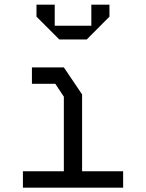

<svg xmlns="http://www.w3.org/2000/svg" viewBox="-20 -828 640 842"><path d="M120 -532.5H260L340 -414V-77H520V-5H80.5V-77H260V-404L222.5 -460.5H120ZM140 -755V-807.5H220V-715H380.5V-807.5H460V-755L360.5 -655H240Z"/></svg>

Font: Kode
Style: Regular
Weight: 400
Monospace: yes
Designer: Isa Ozler
Foundry: Kadena LLC
Version: Version 1.000;gftools[0.9.28]